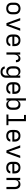

<svg xmlns="http://www.w3.org/2000/svg" viewBox="3101 -3876 998 7240"><g transform="rotate(90 3600.0 -256.0)"><path d="M300 8Q271 8 241.5 3Q212 -2 186 -15Q160 -28 138.5 -49Q117 -70 103.5 -96Q90 -122 85 -151.5Q80 -181 80 -210V-310Q80 -339 85 -368.5Q90 -398 103.5 -424Q117 -450 138.5 -471Q160 -492 186.5 -505Q213 -518 242 -524.5Q271 -531 300 -531Q329 -531 358 -524.5Q387 -518 413.5 -505Q440 -492 461.5 -471Q483 -450 496.5 -424Q510 -398 515 -368.5Q520 -339 520 -310V-210Q520 -181 515 -151.5Q510 -122 496.5 -96Q483 -70 461.5 -49Q440 -28 414 -15Q388 -2 358.5 3Q329 8 300 8ZM300 -66Q319 -66 337.5 -69.5Q356 -73 373 -82Q390 -91 402.5 -105Q415 -119 423 -136.5Q431 -154 434 -172.5Q437 -191 437 -210V-310Q437 -329 434 -348Q431 -367 423 -384Q415 -401 402 -415.5Q389 -430 372 -438.5Q355 -447 336 -451Q317 -455 298 -455Q279 -455 260.5 -451Q242 -447 226 -437.5Q210 -428 197 -414Q184 -400 176.5 -383Q169 -366 166 -347.5Q163 -329 163 -310V-210Q163 -191 166 -172.5Q169 -154 177 -136.5Q185 -119 197.5 -105Q210 -91 227 -82Q244 -73 262.5 -69.5Q281 -66 300 -66Z M852 0 660 -520H750L870 -173Q878 -151 885.5 -128.5Q893 -106 900 -83Q907 -106 914.5 -128.5Q922 -151 930 -173L1050 -520H1140L948 0Z M1502 8Q1473 8 1443.5 3Q1414 -2 1387.5 -15Q1361 -28 1339.5 -48.5Q1318 -69 1304.5 -95.5Q1291 -122 1285.5 -151Q1280 -180 1280 -210V-310Q1280 -339 1285 -368.5Q1290 -398 1303.5 -424Q1317 -450 1338.5 -471Q1360 -492 1386 -505Q1412 -518 1441.5 -523Q1471 -528 1500 -528Q1529 -528 1558.5 -523Q1588 -518 1614 -505Q1640 -492 1661.5 -471Q1683 -450 1696.5 -424Q1710 -398 1715 -368.5Q1720 -339 1720 -310V-223H1363V-210Q1363 -191 1366 -172Q1369 -153 1377 -136Q1385 -119 1398.5 -104.5Q1412 -90 1428.5 -81.5Q1445 -73 1464 -69.5Q1483 -66 1502 -66Q1524 -66 1545 -69Q1566 -72 1585.5 -81Q1605 -90 1619 -107Q1633 -124 1635 -146H1718Q1716 -121 1706.5 -98Q1697 -75 1681 -56.5Q1665 -38 1644 -25Q1623 -12 1599.5 -4.5Q1576 3 1551.5 5.5Q1527 8 1502 8ZM1363 -297H1637V-310Q1637 -329 1634 -347.5Q1631 -366 1623 -383.5Q1615 -401 1602.5 -415Q1590 -429 1573 -438Q1556 -447 1537.5 -451Q1519 -455 1500 -455Q1481 -455 1462.5 -451Q1444 -447 1427 -438Q1410 -429 1397.5 -415Q1385 -401 1377 -383.5Q1369 -366 1366 -347.5Q1363 -329 1363 -310Z M1957 0V-520H2040V-412Q2048 -436 2061.5 -458Q2075 -480 2094 -496Q2113 -512 2137.5 -520Q2162 -528 2187 -528Q2208 -528 2229 -523.5Q2250 -519 2267 -507Q2284 -495 2296.5 -477.5Q2309 -460 2315.5 -440Q2322 -420 2324.5 -399Q2327 -378 2327 -357H2244Q2244 -374 2241 -391.5Q2238 -409 2229 -424Q2220 -439 2204 -446.5Q2188 -454 2170 -454Q2149 -454 2129 -448Q2109 -442 2093 -428Q2077 -414 2066.5 -396Q2056 -378 2050 -358Q2044 -338 2042 -317Q2040 -296 2040 -276V0Z M2696 223Q2672 223 2647.5 220Q2623 217 2600 209Q2577 201 2556 187.5Q2535 174 2520 154.5Q2505 135 2496 112Q2487 89 2486 64H2569Q2570 86 2582.5 104Q2595 122 2614 132Q2633 142 2654 145.5Q2675 149 2696 149Q2715 149 2733.5 145.5Q2752 142 2768 132.5Q2784 123 2796.5 109Q2809 95 2816.5 78Q2824 61 2826.5 42.5Q2829 24 2829 5V-96Q2819 -72 2803 -51.5Q2787 -31 2765.5 -17Q2744 -3 2718.5 2.5Q2693 8 2668 8Q2640 8 2613.5 2Q2587 -4 2564 -19Q2541 -34 2524 -56Q2507 -78 2497 -103.5Q2487 -129 2483.5 -156Q2480 -183 2480 -210V-310Q2480 -337 2483.5 -364Q2487 -391 2497 -416.5Q2507 -442 2524 -464Q2541 -486 2564 -501Q2587 -516 2613.5 -522Q2640 -528 2668 -528Q2693 -528 2718.5 -522.5Q2744 -517 2765.5 -503Q2787 -489 2803 -468.5Q2819 -448 2829 -424V-520H2912V5Q2912 34 2907 63Q2902 92 2889 118Q2876 144 2855.5 165Q2835 186 2809 199.5Q2783 213 2754 218Q2725 223 2696 223ZM2699 -65Q2718 -65 2736 -69Q2754 -73 2770 -82.5Q2786 -92 2798 -106.5Q2810 -121 2817 -138Q2824 -155 2826.5 -173.5Q2829 -192 2829 -210V-310Q2829 -328 2826.5 -346.5Q2824 -365 2817 -382Q2810 -399 2798 -413.5Q2786 -428 2770 -437.5Q2754 -447 2736 -451Q2718 -455 2699 -455Q2680 -455 2661.5 -451Q2643 -447 2626.5 -438Q2610 -429 2597 -414.5Q2584 -400 2576.5 -383Q2569 -366 2566 -347.5Q2563 -329 2563 -310V-210Q2563 -191 2566 -172.5Q2569 -154 2576.5 -137Q2584 -120 2597 -105.5Q2610 -91 2626.5 -82Q2643 -73 2661.5 -69Q2680 -65 2699 -65Z M3302 8Q3273 8 3243.5 3Q3214 -2 3187.5 -15Q3161 -28 3139.5 -48.5Q3118 -69 3104.5 -95.5Q3091 -122 3085.5 -151Q3080 -180 3080 -210V-310Q3080 -339 3085 -368.5Q3090 -398 3103.5 -424Q3117 -450 3138.5 -471Q3160 -492 3186 -505Q3212 -518 3241.5 -523Q3271 -528 3300 -528Q3329 -528 3358.5 -523Q3388 -518 3414 -505Q3440 -492 3461.5 -471Q3483 -450 3496.5 -424Q3510 -398 3515 -368.5Q3520 -339 3520 -310V-223H3163V-210Q3163 -191 3166 -172Q3169 -153 3177 -136Q3185 -119 3198.5 -104.5Q3212 -90 3228.5 -81.5Q3245 -73 3264 -69.5Q3283 -66 3302 -66Q3324 -66 3345 -69Q3366 -72 3385.5 -81Q3405 -90 3419 -107Q3433 -124 3435 -146H3518Q3516 -121 3506.5 -98Q3497 -75 3481 -56.5Q3465 -38 3444 -25Q3423 -12 3399.5 -4.5Q3376 3 3351.5 5.5Q3327 8 3302 8ZM3163 -297H3437V-310Q3437 -329 3434 -347.5Q3431 -366 3423 -383.5Q3415 -401 3402.5 -415Q3390 -429 3373 -438Q3356 -447 3337.5 -451Q3319 -455 3300 -455Q3281 -455 3262.5 -451Q3244 -447 3227 -438Q3210 -429 3197.5 -415Q3185 -401 3177 -383.5Q3169 -366 3166 -347.5Q3163 -329 3163 -310Z M3932 8Q3907 8 3881.5 2.5Q3856 -3 3834.5 -17Q3813 -31 3797 -51.5Q3781 -72 3771 -96V0H3688V-735H3771V-424Q3781 -448 3797 -468.5Q3813 -489 3834.5 -503Q3856 -517 3881.5 -522.5Q3907 -528 3932 -528Q3960 -528 3986.5 -522Q4013 -516 4036 -501Q4059 -486 4076 -464Q4093 -442 4103 -416.5Q4113 -391 4116.5 -364Q4120 -337 4120 -310V-210Q4120 -183 4116.5 -156Q4113 -129 4103 -103.5Q4093 -78 4076 -56Q4059 -34 4036 -19Q4013 -4 3986.5 2Q3960 8 3932 8ZM3901 -65Q3920 -65 3938.5 -69Q3957 -73 3973.5 -82Q3990 -91 4003 -105.5Q4016 -120 4023.5 -137Q4031 -154 4034 -172.5Q4037 -191 4037 -210V-310Q4037 -329 4034 -347.5Q4031 -366 4023.5 -383Q4016 -400 4003 -414.5Q3990 -429 3973.5 -438Q3957 -447 3938.5 -451Q3920 -455 3901 -455Q3882 -455 3864 -451Q3846 -447 3830 -437.5Q3814 -428 3802 -413.5Q3790 -399 3783 -382Q3776 -365 3773.5 -346.5Q3771 -328 3771 -310V-210Q3771 -192 3773.5 -173.5Q3776 -155 3783 -138Q3790 -121 3802 -106.5Q3814 -92 3830 -82.5Q3846 -73 3864 -69Q3882 -65 3901 -65Z M4299 0V-74H4467V-662H4315V-735H4549V-74H4701V0Z M5102 8Q5073 8 5043.5 3Q5014 -2 4987.5 -15Q4961 -28 4939.5 -48.5Q4918 -69 4904.5 -95.5Q4891 -122 4885.5 -151Q4880 -180 4880 -210V-310Q4880 -339 4885 -368.5Q4890 -398 4903.5 -424Q4917 -450 4938.5 -471Q4960 -492 4986 -505Q5012 -518 5041.5 -523Q5071 -528 5100 -528Q5129 -528 5158.5 -523Q5188 -518 5214 -505Q5240 -492 5261.5 -471Q5283 -450 5296.5 -424Q5310 -398 5315 -368.5Q5320 -339 5320 -310V-223H4963V-210Q4963 -191 4966 -172Q4969 -153 4977 -136Q4985 -119 4998.5 -104.5Q5012 -90 5028.5 -81.5Q5045 -73 5064 -69.5Q5083 -66 5102 -66Q5124 -66 5145 -69Q5166 -72 5185.5 -81Q5205 -90 5219 -107Q5233 -124 5235 -146H5318Q5316 -121 5306.5 -98Q5297 -75 5281 -56.5Q5265 -38 5244 -25Q5223 -12 5199.5 -4.5Q5176 3 5151.5 5.5Q5127 8 5102 8ZM4963 -297H5237V-310Q5237 -329 5234 -347.5Q5231 -366 5223 -383.5Q5215 -401 5202.5 -415Q5190 -429 5173 -438Q5156 -447 5137.5 -451Q5119 -455 5100 -455Q5081 -455 5062.5 -451Q5044 -447 5027 -438Q5010 -429 4997.5 -415Q4985 -401 4977 -383.5Q4969 -366 4966 -347.5Q4963 -329 4963 -310Z M5652 0 5460 -520H5550L5670 -173Q5678 -151 5685.5 -128.5Q5693 -106 5700 -83Q5707 -106 5714.5 -128.5Q5722 -151 5730 -173L5850 -520H5940L5748 0Z M6302 8Q6273 8 6243.5 3Q6214 -2 6187.5 -15Q6161 -28 6139.5 -48.5Q6118 -69 6104.5 -95.5Q6091 -122 6085.5 -151Q6080 -180 6080 -210V-310Q6080 -339 6085 -368.5Q6090 -398 6103.5 -424Q6117 -450 6138.5 -471Q6160 -492 6186 -505Q6212 -518 6241.5 -523Q6271 -528 6300 -528Q6329 -528 6358.5 -523Q6388 -518 6414 -505Q6440 -492 6461.5 -471Q6483 -450 6496.5 -424Q6510 -398 6515 -368.5Q6520 -339 6520 -310V-223H6163V-210Q6163 -191 6166 -172Q6169 -153 6177 -136Q6185 -119 6198.5 -104.5Q6212 -90 6228.5 -81.5Q6245 -73 6264 -69.5Q6283 -66 6302 -66Q6324 -66 6345 -69Q6366 -72 6385.5 -81Q6405 -90 6419 -107Q6433 -124 6435 -146H6518Q6516 -121 6506.5 -98Q6497 -75 6481 -56.5Q6465 -38 6444 -25Q6423 -12 6399.5 -4.5Q6376 3 6351.5 5.5Q6327 8 6302 8ZM6163 -297H6437V-310Q6437 -329 6434 -347.5Q6431 -366 6423 -383.5Q6415 -401 6402.5 -415Q6390 -429 6373 -438Q6356 -447 6337.5 -451Q6319 -455 6300 -455Q6281 -455 6262.5 -451Q6244 -447 6227 -438Q6210 -429 6197.5 -415Q6185 -401 6177 -383.5Q6169 -366 6166 -347.5Q6163 -329 6163 -310Z M6688 0V-520H6771V-424Q6781 -448 6797 -468.5Q6813 -489 6834 -502.5Q6855 -516 6880.5 -522Q6906 -528 6932 -528Q6958 -528 6984.5 -521.5Q7011 -515 7033 -500Q7055 -485 7071 -462.5Q7087 -440 7096 -415Q7105 -390 7108.5 -363.5Q7112 -337 7112 -310V0H7029V-310Q7029 -328 7026.5 -346.5Q7024 -365 7017 -382Q7010 -399 6998 -413.5Q6986 -428 6970.5 -437.5Q6955 -447 6936.5 -451Q6918 -455 6900 -455Q6882 -455 6863.5 -451Q6845 -447 6829.5 -437.5Q6814 -428 6802 -413.5Q6790 -399 6783 -382Q6776 -365 6773.5 -346.5Q6771 -328 6771 -310V0Z"/></g></svg>

Font: Iosevka Custom Extended
Style: Regular
Weight: 400
Width: 7
Monospace: yes
Designer: Belleve Invis
Foundry: Belleve Invis
Version: Version 11.2.4; ttfautohint (v1.8.4)